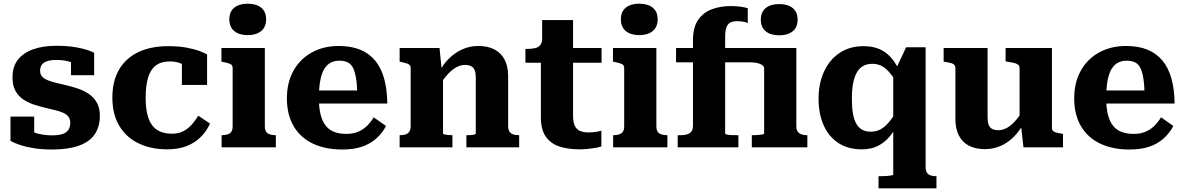

<svg xmlns="http://www.w3.org/2000/svg" viewBox="-20 -801 6441 1044"><path d="M362 -134Q362 -154 351.5 -167Q341 -180 323 -188Q305 -196 282 -201.5Q259 -207 234 -213Q200 -221 167 -231.5Q134 -242 107 -260Q80 -278 64 -307Q48 -336 48 -380Q48 -439 77.5 -476.5Q107 -514 160.5 -533Q214 -552 286 -552Q344 -552 386.5 -545Q429 -538 455.5 -529Q482 -520 492 -514V-392H366V-488Q381 -490 389 -486Q397 -482 400 -475.5Q403 -469 402.5 -461Q402 -453 400 -445Q388 -455 371 -461.5Q354 -468 333 -471.5Q312 -475 286 -475Q241 -475 219.5 -460.5Q198 -446 198 -417Q198 -398 208 -386Q218 -374 236.5 -366Q255 -358 279 -352Q303 -346 330 -340Q365 -332 399 -321Q433 -310 461 -291.5Q489 -273 506 -244Q523 -215 523 -172Q523 -111 494.5 -70Q466 -29 408 -8.5Q350 12 263 12Q207 12 162 4.5Q117 -3 85.5 -14Q54 -25 37 -35V-167H166V-39Q147 -46 136.5 -55.5Q126 -65 122.5 -75Q119 -85 121.5 -91.5Q124 -98 131 -98Q144 -89 163.5 -81.5Q183 -74 208.5 -69.5Q234 -65 264 -65Q298 -65 319.5 -72Q341 -79 351.5 -94.5Q362 -110 362 -134Z M916 -74Q951 -74 977.5 -88Q1004 -102 1024 -125Q1044 -148 1058 -172L1122 -129Q1103 -87 1070.5 -55Q1038 -23 993 -6Q948 11 890 11Q801 11 733.5 -21.5Q666 -54 628.5 -117Q591 -180 591 -270Q591 -360 627.5 -422.5Q664 -485 732 -517.5Q800 -550 895 -550Q952 -550 994.5 -542Q1037 -534 1065 -523.5Q1093 -513 1106 -505V-339H969V-486Q982 -486 990 -479.5Q998 -473 1001.5 -463.5Q1005 -454 1004.5 -445Q1004 -436 1002 -431Q985 -447 960.5 -457Q936 -467 903 -467Q857 -467 828 -445.5Q799 -424 785.5 -380Q772 -336 772 -270Q772 -219 780.5 -182Q789 -145 806.5 -121Q824 -97 851.5 -85.5Q879 -74 916 -74Z M1327 -610Q1281 -610 1254 -632Q1227 -654 1227 -696Q1227 -738 1254 -759.5Q1281 -781 1327 -781Q1373 -781 1400 -759.5Q1427 -738 1427 -696Q1427 -654 1400 -632Q1373 -610 1327 -610ZM1420 -540V-114Q1420 -86 1435.5 -76Q1451 -66 1478 -66H1480V0H1185V-66H1187Q1214 -66 1229.5 -76Q1245 -86 1245 -114V-431Q1245 -447 1232.5 -453Q1220 -459 1193 -464L1184 -466V-540Z M1714 -267Q1714 -214 1723.5 -177Q1733 -140 1751.5 -117Q1770 -94 1798 -83.5Q1826 -73 1863 -73Q1901 -73 1928.5 -85Q1956 -97 1976.5 -117.5Q1997 -138 2012 -163L2079 -116Q2058 -76 2025 -47Q1992 -18 1947 -3Q1902 12 1841 12Q1749 12 1681.5 -20Q1614 -52 1577 -114.5Q1540 -177 1540 -266Q1540 -352 1575.5 -416Q1611 -480 1675 -515.5Q1739 -551 1822 -551Q1889 -551 1938 -531Q1987 -511 2019.5 -472Q2052 -433 2068.5 -374.5Q2085 -316 2086 -238H1672V-309H1944L1923 -281Q1922 -338 1916 -375Q1910 -412 1899 -433Q1888 -454 1869.5 -462.5Q1851 -471 1825 -471Q1799 -471 1778.5 -460.5Q1758 -450 1743.5 -426.5Q1729 -403 1721.5 -363.5Q1714 -324 1714 -267Z M2153 0V-66H2156Q2174 -66 2186.5 -70.5Q2199 -75 2206 -86Q2213 -97 2213 -116V-431Q2213 -442 2207.5 -447.5Q2202 -453 2191 -456.5Q2180 -460 2162 -464L2153 -466V-540H2370L2382 -418L2389 -415V-75Q2389 -72 2397 -70Q2405 -68 2416 -67Q2427 -66 2436 -66H2440V0ZM2803 0H2516V-66H2519Q2529 -66 2540 -66.5Q2551 -67 2559 -69.5Q2567 -72 2567 -75V-381Q2567 -403 2561.5 -418Q2556 -433 2543 -440.5Q2530 -448 2508 -448Q2484 -448 2460 -434.5Q2436 -421 2412.5 -395Q2389 -369 2364 -328L2367 -407Q2389 -451 2421.5 -483Q2454 -515 2494.5 -533Q2535 -551 2580 -551Q2632 -551 2668 -532.5Q2704 -514 2723.5 -477.5Q2743 -441 2743 -387V-116Q2743 -97 2750 -86Q2757 -75 2769.5 -70.5Q2782 -66 2800 -66H2803Z M2837 -460V-535H2845Q2870 -535 2888.5 -539Q2907 -543 2917.5 -555.5Q2928 -568 2928 -592L3032 -540H3251V-460ZM3096 -171Q3096 -136 3106 -116Q3116 -96 3135 -88.5Q3154 -81 3180 -81Q3204 -81 3223.5 -84.5Q3243 -88 3250 -90V-5Q3240 -1 3221 2.5Q3202 6 3179 8.5Q3156 11 3130 11Q3070 11 3023 -4Q2976 -19 2948.5 -57Q2921 -95 2921 -163V-522L2928 -530V-692H3096Z M3456 -610Q3410 -610 3383 -632Q3356 -654 3356 -696Q3356 -738 3383 -759.5Q3410 -781 3456 -781Q3502 -781 3529 -759.5Q3556 -738 3556 -696Q3556 -654 3529 -632Q3502 -610 3456 -610ZM3549 -540V-114Q3549 -86 3564.5 -76Q3580 -66 3607 -66H3609V0H3314V-66H3316Q3343 -66 3358.5 -76Q3374 -86 3374 -114V-431Q3374 -447 3361.5 -453Q3349 -459 3322 -464L3313 -466V-540Z M3656 -540H4112V-462H3656ZM4217 -609Q4171 -609 4144 -630.5Q4117 -652 4117 -694Q4117 -736 4144 -757.5Q4171 -779 4217 -779Q4263 -779 4290 -757.5Q4317 -736 4317 -694Q4317 -652 4290 -630.5Q4263 -609 4217 -609ZM4068 0V-66H4078Q4090 -66 4103 -67Q4116 -68 4125.5 -70Q4135 -72 4135 -75V-430Q4135 -438 4128.5 -444Q4122 -450 4111.5 -454Q4101 -458 4087.5 -460Q4074 -462 4059 -462H4050L4059 -540H4310V-116Q4310 -87 4326 -76.5Q4342 -66 4368 -66H4370V0ZM3995 0H3665V-66H3683Q3714 -66 3731 -77.5Q3748 -89 3748 -118V-581Q3748 -653 3776.5 -693.5Q3805 -734 3851.5 -751Q3898 -768 3953 -768Q3985 -768 4011 -764Q4037 -760 4046 -756V-676Q4042 -678 4033 -680.5Q4024 -683 4012.5 -684.5Q4001 -686 3988 -686Q3966 -686 3951.5 -678.5Q3937 -671 3930 -652.5Q3923 -634 3923 -600V-75Q3923 -72 3931.5 -69.5Q3940 -67 3954.5 -66.5Q3969 -66 3984 -66H3995Z M4757 223V157H4770Q4786 157 4801 156Q4816 155 4826.5 153Q4837 151 4837 148V-426L4849 -420L4907 -544H5013V107Q5013 136 5028 146.5Q5043 157 5069 157H5072V223ZM4675 -550Q4728 -550 4765.5 -532.5Q4803 -515 4830.5 -481.5Q4858 -448 4877 -399L4873 -327Q4846 -370 4824 -398Q4802 -426 4778.5 -440Q4755 -454 4723 -454Q4694 -454 4673 -442Q4652 -430 4638.5 -406Q4625 -382 4618.5 -346.5Q4612 -311 4612 -264Q4612 -219 4617.5 -185.5Q4623 -152 4635.5 -129.5Q4648 -107 4667.5 -96Q4687 -85 4715 -85Q4746 -85 4770.5 -99Q4795 -113 4819.5 -144Q4844 -175 4873 -225L4874 -151Q4850 -99 4821 -63Q4792 -27 4754.5 -8Q4717 11 4666 11Q4591 11 4538.5 -23.5Q4486 -58 4458.5 -120Q4431 -182 4431 -264Q4431 -347 4460.5 -411.5Q4490 -476 4545 -513Q4600 -550 4675 -550Z M5350 -540V-161Q5350 -139 5355.5 -123.5Q5361 -108 5374 -100.5Q5387 -93 5408 -93Q5432 -93 5455 -105.5Q5478 -118 5501.5 -144.5Q5525 -171 5549 -212L5547 -132Q5524 -88 5491.5 -56Q5459 -24 5419.5 -7Q5380 10 5336 10Q5285 10 5249 -8.5Q5213 -27 5194 -64Q5175 -101 5175 -153V-431Q5175 -447 5162.5 -453.5Q5150 -460 5123 -464L5111 -466V-540ZM5700 -540V-106Q5700 -95 5706 -89Q5712 -83 5724 -80Q5736 -77 5753 -74L5760 -72V0H5545L5531 -124L5524 -130V-431Q5524 -447 5508 -454Q5492 -461 5466 -464L5448 -467V-540Z M5995 -267Q5995 -214 6004.5 -177Q6014 -140 6032.5 -117Q6051 -94 6079 -83.5Q6107 -73 6144 -73Q6182 -73 6209.5 -85Q6237 -97 6257.5 -117.5Q6278 -138 6293 -163L6360 -116Q6339 -76 6306 -47Q6273 -18 6228 -3Q6183 12 6122 12Q6030 12 5962.5 -20Q5895 -52 5858 -114.5Q5821 -177 5821 -266Q5821 -352 5856.5 -416Q5892 -480 5956 -515.5Q6020 -551 6103 -551Q6170 -551 6219 -531Q6268 -511 6300.5 -472Q6333 -433 6349.5 -374.5Q6366 -316 6367 -238H5953V-309H6225L6204 -281Q6203 -338 6197 -375Q6191 -412 6180 -433Q6169 -454 6150.5 -462.5Q6132 -471 6106 -471Q6080 -471 6059.5 -460.5Q6039 -450 6024.5 -426.5Q6010 -403 6002.5 -363.5Q5995 -324 5995 -267Z"/></svg>

Font: Roboto Serif 20pt
Style: Bold
Weight: 700
Version: Version 1.008